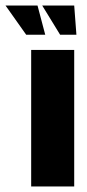

<svg xmlns="http://www.w3.org/2000/svg" viewBox="-88 -676 314 696"><path d="M25 0V-495H181V0ZM189 -550H130L65 -656H181ZM76 -550H7L-68 -656H48Z"/></svg>

Font: Alumni Sans Thin Black
Style: Regular
Weight: 900
Version: Version 1.018